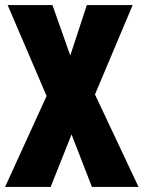

<svg xmlns="http://www.w3.org/2000/svg" viewBox="-22 -734 564 754"><path d="M522 0H339L259 -206L177 0H-2L161 -357L8 -714H184L254 -516L319 -714H499L351 -363Z"/></svg>

Font: Noto Sans Gurmukhi ExtraCondensed Black
Style: Regular
Weight: 900
Width: 2
Designer: Jelle Bosma - Monotype Design Team
Foundry: Monotype Imaging Inc.
Version: Version 2.004; ttfautohint (v1.8.4.7-5d5b)